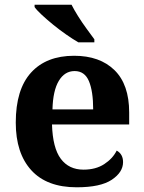

<svg xmlns="http://www.w3.org/2000/svg" viewBox="-20 -786 611 816"><path d="M306 10Q179 10 113 -62.5Q47 -135 47 -265Q47 -406 112 -477.5Q177 -549 295 -549Q404 -549 466.5 -488Q529 -427 529 -308V-257H201Q204 -157 238.5 -111Q273 -65 335 -65Q387 -65 423 -88.5Q459 -112 476 -146Q503 -131 503 -97Q503 -54 455 -22Q407 10 306 10ZM376 -321Q376 -398 358 -441Q340 -484 297 -484Q255 -484 230 -442.5Q205 -401 203 -321ZM313 -606Q289 -620 261 -639.5Q233 -659 206 -681Q179 -703 157.5 -723Q136 -743 127 -756V-766H284Q295 -744 312 -717Q329 -690 348 -664Q367 -638 381 -619V-606Z"/></svg>

Font: Noto Serif Tibetan
Style: Bold
Weight: 700
Designer: Monotype Design Team
Foundry: Monotype Imaging Inc.
Version: Version 2.103; ttfautohint (v1.8.4.7-5d5b)